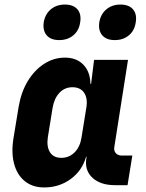

<svg xmlns="http://www.w3.org/2000/svg" viewBox="-20 -813 640 843"><path d="M174 10Q123 10 89 -17.5Q55 -45 42 -93.5Q29 -142 39 -205L62 -345Q73 -409 102 -457Q131 -505 173.5 -532.5Q216 -560 265 -560Q316 -560 346 -529Q376 -498 377 -445H380L393 -550H542L482 -168Q479 -151 488.5 -140.5Q498 -130 515 -130H561L540 0H485Q421 0 386 -32.5Q351 -65 359 -117L360 -125H358Q341 -64 290.5 -27Q240 10 174 10ZM249 -120Q284 -120 308 -144.5Q332 -169 338 -210L359 -340Q366 -381 349.5 -405.5Q333 -430 298 -430Q264 -430 241 -405.5Q218 -381 211 -340L190 -210Q184 -169 199.5 -144.5Q215 -120 249 -120ZM484 -637Q447 -637 429 -658Q411 -679 416 -715Q422 -751 447 -772Q472 -793 509 -793Q546 -793 564 -772Q582 -751 576 -715Q571 -679 546 -658Q521 -637 484 -637ZM240 -637Q203 -637 185 -658Q167 -679 172 -715Q178 -751 203 -772Q228 -793 265 -793Q302 -793 320 -772Q338 -751 332 -715Q327 -679 302 -658Q277 -637 240 -637Z"/></svg>

Font: JetBrains Mono NL ExtraBold
Style: Italic
Weight: 800
Italic angle: -9°
Monospace: yes
Designer: Philipp Nurullin, Konstantin Bulenkov
Foundry: JetBrains
Version: Version 2.305; ttfautohint (v1.8.4.7-5d5b)